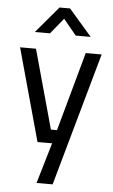

<svg xmlns="http://www.w3.org/2000/svg" viewBox="-62 -773 611 1034"><g transform="rotate(5 243.5 -256.0)"><path d="M176 220 241 0H162L24 -500H110L228 -73H261L379 -500H465L263 220ZM96 -589 217 -732H274L398 -589H317L247 -674L178 -589Z"/></g></svg>

Font: Cairo Play Medium
Style: Regular
Weight: 500
Version: Version 3.119